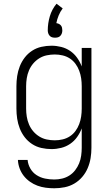

<svg xmlns="http://www.w3.org/2000/svg" viewBox="-20 -787 590 1029"><path d="M271 222Q248 222 225 219Q202 216 180.5 208Q159 200 140 186.5Q121 173 107 155Q93 137 85 115Q77 93 76 70H128Q130 94 142.5 116Q155 138 176 151.5Q197 165 221.5 170Q246 175 271 175Q292 175 313 170Q334 165 352 153.5Q370 142 383 125Q396 108 404 88.5Q412 69 415 47.5Q418 26 418 5V-99Q409 -75 393.5 -53Q378 -31 356 -16Q334 -1 308 5.5Q282 12 256 12Q229 12 202 6Q175 0 152 -15Q129 -30 112.5 -51.5Q96 -73 86 -98.5Q76 -124 72 -151Q68 -178 68 -205V-325Q68 -352 72 -379Q76 -406 86 -431.5Q96 -457 112.5 -478.5Q129 -500 152 -515Q175 -530 202 -536Q229 -542 256 -542Q282 -542 308 -535.5Q334 -529 356 -514Q378 -499 393.5 -477Q409 -455 418 -431V-530H470V5Q470 33 465.5 60.5Q461 88 450 114Q439 140 420.5 161.5Q402 183 378 197Q354 211 326.5 216.5Q299 222 271 222ZM274 -35Q295 -35 316 -40Q337 -45 354.5 -56.5Q372 -68 384.5 -85Q397 -102 404.5 -122Q412 -142 415 -163Q418 -184 418 -205V-325Q418 -346 415 -367Q412 -388 404.5 -408Q397 -428 384.5 -445Q372 -462 354.5 -473.5Q337 -485 316 -490Q295 -495 274 -495Q252 -495 230.5 -490.5Q209 -486 190.5 -474.5Q172 -463 158 -446.5Q144 -430 135.5 -410Q127 -390 123.5 -368.5Q120 -347 120 -325V-205Q120 -183 123.5 -161.5Q127 -140 135.5 -120Q144 -100 158 -83.5Q172 -67 190.5 -55.5Q209 -44 230.5 -39.5Q252 -35 274 -35ZM275 -585Q267 -585 259.5 -587Q252 -589 246.5 -595Q241 -601 238.5 -608.5Q236 -616 236 -624Q236 -662 247 -699.5Q258 -737 283 -767L316 -742Q303 -725 294.5 -704.5Q286 -684 282 -663Q289 -662 295.5 -659Q302 -656 306.5 -650.5Q311 -645 312.5 -638Q314 -631 314 -624Q314 -616 311.5 -608.5Q309 -601 303.5 -595Q298 -589 290.5 -587Q283 -585 275 -585Z"/></svg>

Font: Lode Dark Term
Style: Regular
Weight: 400
Monospace: yes
Designer: Belleve Invis
Foundry: Belleve Invis
Version: Version 29.2.0